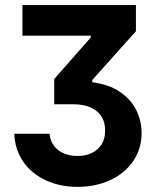

<svg xmlns="http://www.w3.org/2000/svg" viewBox="-20 -727 616 757"><path d="M285.9 -112Q317.2 -112 342 -123.8Q366.8 -135.7 380.8 -158.2Q394.8 -180.7 394.4 -211.7Q394.8 -243.8 380.6 -267Q366.4 -290.1 338.1 -303Q309.8 -315.9 268.6 -315.9H193.9V-415.6L338 -579.4V-586.3H68.4V-707H515.9V-603.8L344 -411.8V-402.6Q408.4 -394.7 452.3 -365Q496.3 -335.4 517.2 -293Q538.2 -250.6 538.2 -201.9Q538.2 -141.2 505.7 -92.8Q473.3 -44.4 415.5 -17.3Q357.7 9.8 285.6 9.8Q215.3 9.8 159.2 -16.8Q103.1 -43.3 70.9 -90.8Q38.7 -138.2 36.4 -199.7H175.4Q177.7 -172.7 192.3 -152.8Q206.8 -132.9 231.3 -122.4Q255.8 -112 285.9 -112Z"/></svg>

Font: Pretendard GOV Variable
Style: Regular
Weight: 400
Designer: Base glyphs from Inter by Rasmus Andersson; Hangul glyphs from Noto Sans CJK(Source Han Sans) by Jang Soo-young and Kang
Foundry: Kil Hyung-jin
Version: Version 1.307;Glyphs 3.2 (3192)